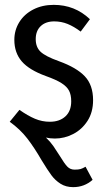

<svg xmlns="http://www.w3.org/2000/svg" viewBox="-20 -558 433 790"><path d="M332 128 361 182Q327 212 281 212Q251 212 229 198Q207 184 191.5 163Q176 142 151 101Q121 49 92 11.5Q63 -26 20 -57L60 -106Q94 -82 123.5 -69.5Q153 -57 185 -57Q225 -57 249 -79Q273 -101 273 -141Q273 -168 264 -185Q255 -202 233 -216Q211 -230 169 -245Q100 -270 69.5 -305.5Q39 -341 39 -394Q39 -434 59.5 -467Q80 -500 117 -519Q154 -538 201 -538Q288 -538 350 -479L312 -428Q284 -449 258 -459.5Q232 -470 203 -470Q168 -470 147.5 -450.5Q127 -431 127 -397Q127 -364 147 -345Q167 -326 223 -306Q295 -280 329 -244Q363 -208 363 -146Q363 -96 340 -60.5Q317 -25 281 -6.5Q245 12 206 12Q186 12 169 8Q187 25 199.5 43Q212 61 227 85Q245 115 257 127.5Q269 140 287 140Q303 140 311.5 137.5Q320 135 332 128Z"/></svg>

Font: Fira Sans Compressed
Style: Regular
Weight: 400
Width: 1
Designer: bBox Type GmbH & Carrois Corporate GbR & Edenspiekermann AG
Foundry: bBox Type GmbH & Carrois Corporate GbR & Edenspiekermann AG
Version: Version 4.301